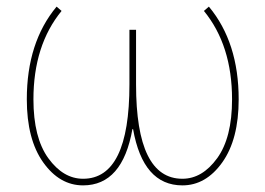

<svg xmlns="http://www.w3.org/2000/svg" viewBox="-20 -550 802 580"><path d="M701 -250Q701 -129 651.5 -59.5Q602 10 531 10Q412 10 382 -160H380Q350 10 231 10Q160 10 110.5 -59.5Q61 -129 61 -250Q61 -422 151 -530L166 -517Q81 -413 81 -250Q81 -134 126 -72Q171 -10 231 -10Q371 -10 371 -295V-460H391V-295Q391 -10 531 -10Q591 -10 636 -72Q681 -134 681 -250Q681 -413 596 -517L611 -530Q701 -422 701 -250Z"/></svg>

Font: Mplus 1p Thin
Style: Regular
Weight: 250
Version: Version 1.061